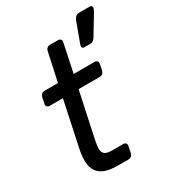

<svg xmlns="http://www.w3.org/2000/svg" viewBox="-188 -881 887 984"><g transform="rotate(-30 256.0 -389.0)"><path d="M219 0Q153 0 121 -21.5Q89 -43 83 -82.5Q77 -122 89 -176L145 -440H67Q57 -440 51.5 -446.5Q46 -453 49 -463L56 -497Q61 -520 84 -520H162L198 -687Q203 -710 225 -710H272Q282 -710 287.5 -703.5Q293 -697 290 -687L255 -520H379Q389 -520 394 -513.5Q399 -507 397 -497L390 -463Q384 -440 362 -440H238L183 -183Q176 -151 174.5 -128.5Q173 -106 184.5 -94Q196 -82 230 -82H296Q306 -82 311 -75.5Q316 -69 313 -59L306 -23Q300 0 279 0ZM370 -611Q362 -611 359 -617Q356 -623 359 -632L402 -749Q406 -761 414.5 -769.5Q423 -778 437 -778H499Q507 -778 510 -772.5Q513 -767 512 -761Q510 -755 505 -745L438 -634Q432 -624 424.5 -617.5Q417 -611 405 -611Z"/></g></svg>

Font: Lubike
Style: Italic
Weight: 400
Italic angle: -12°
Foundry: Honoka55
Version: Version 1.000;July 22, 2022;FontCreator 14.0.0.2862 64-bit